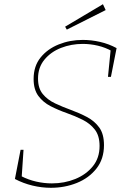

<svg xmlns="http://www.w3.org/2000/svg" viewBox="-20 -888 615 914"><path d="M222 6Q179 6 135 -4.5Q91 -15 51 -36L78 -175H92L83 -41L80 -50Q115 -32 152.5 -23.5Q190 -15 227 -15Q287 -15 338.5 -36Q390 -57 422 -96.5Q454 -136 454 -193Q454 -242 431.5 -271Q409 -300 373 -318Q337 -336 297 -350Q257 -364 221 -382.5Q185 -401 162.5 -431.5Q140 -462 140 -512Q140 -573 173 -614Q206 -655 259.5 -676.5Q313 -698 374 -698Q415 -698 456.5 -688.5Q498 -679 535 -659L508 -522H494L507 -653L514 -644Q482 -662 446 -670.5Q410 -679 374 -679Q319 -679 270.5 -660Q222 -641 191.5 -604Q161 -567 161 -514Q161 -468 183.5 -440.5Q206 -413 242 -396Q278 -379 318 -364.5Q358 -350 394 -331Q430 -312 452.5 -281Q475 -250 475 -197Q475 -131 439 -85.5Q403 -40 345.5 -17Q288 6 222 6ZM298 -747 290 -761 470 -868 483 -840Z"/></svg>

Font: Bitter Thin
Style: Italic
Weight: 100
Italic angle: -9°
Designer: Sol Matas, and Bitter project Authors
Foundry: Sol Matas
Version: Version 2.002